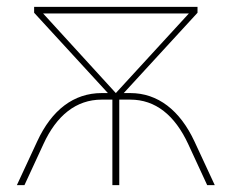

<svg xmlns="http://www.w3.org/2000/svg" viewBox="-20 -537 672 557"><path d="M528 -498 316 -267 105 -498ZM553 -500V-517H79V-500L293 -267H275C194 -267 130 -218 88 -127L29 0H51L106 -119C144 -202 201 -248 275 -248H306V0H326V-248H358C431 -248 487 -203 526 -119L581 0H603L544 -127C502 -217 438 -267 358 -267H339Z"/></svg>

Font: Montserrat-Alt1 Thin
Style: Regular
Weight: 100
Designer: Differentunic
Foundry: Differentunic
Version: Version 7.222